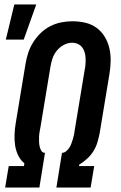

<svg xmlns="http://www.w3.org/2000/svg" viewBox="-20 -838 540 858"><path d="M6 -661 44 -818H142L86 -661ZM3 0 19 -96H87L89 -108Q71 -123 61 -144Q51 -165 47.5 -188.5Q44 -212 45 -237Q46 -262 50 -286L94 -552Q98 -577 106 -601.5Q114 -626 128 -648.5Q142 -671 161.5 -690Q181 -709 204.5 -721Q228 -733 253.5 -738Q279 -743 303 -743Q333 -743 361 -736.5Q389 -730 411 -714Q433 -698 447.5 -674.5Q462 -651 468.5 -623.5Q475 -596 474.5 -566.5Q474 -537 469 -507L425 -241Q421 -221 415 -201Q409 -181 397.5 -162.5Q386 -144 369 -128.5Q352 -113 334 -102L333 -96H401L385 0H232L257 -155Q267 -155 276 -162.5Q285 -170 290.5 -179Q296 -188 299.5 -198Q303 -208 306 -217.5Q309 -227 311 -237Q313 -247 314 -257L358 -523Q361 -537 362 -550.5Q363 -564 362.5 -577.5Q362 -591 358.5 -603.5Q355 -616 347.5 -626Q340 -636 328 -641.5Q316 -647 302 -647Q283 -647 264.5 -637Q246 -627 233 -610.5Q220 -594 214 -575Q208 -556 205 -537L161 -271Q159 -260 157 -249Q155 -238 154.5 -227Q154 -216 154.5 -205Q155 -194 157 -184Q159 -174 164.5 -164.5Q170 -155 181 -155L156 0Z"/></svg>

Font: Iosevka SS18
Style: Bold Italic
Weight: 700
Italic angle: -9°
Monospace: yes
Designer: Belleve Invis
Foundry: Belleve Invis
Version: Version 25.1.1; ttfautohint (v1.8.4)